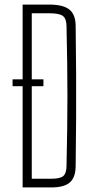

<svg xmlns="http://www.w3.org/2000/svg" viewBox="-20 -820 408 840"><path d="M35 -473H170V-443H35ZM79 0V-800H195Q256.5 -800 283.5 -778.2Q310.5 -756.5 311 -707Q312.5 -597 313 -498.2Q313.5 -399.5 313 -301Q312.5 -202.5 311 -93Q310.5 -43.5 285.5 -21.8Q260.5 0 204 0ZM119 -38H204Q243 -38 256.8 -49.8Q270.5 -61.5 271 -93Q273 -183.5 274 -257.2Q275 -331 275 -400Q275 -469 274 -542.8Q273 -616.5 271 -707Q270.5 -738.5 255 -750.2Q239.5 -762 195 -762H119Z"/></svg>

Font: Big Shoulders Text Thin Thin
Style: Regular
Weight: 250
Version: Version 2.002